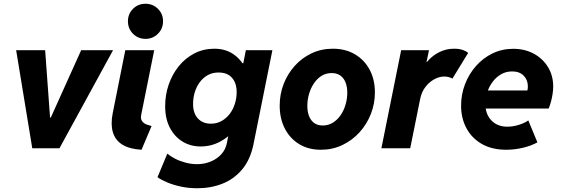

<svg xmlns="http://www.w3.org/2000/svg" viewBox="-20 -794 3003 1028"><path d="M152.8 0 66.4 -525.4H221.7L248 -164.6H252L414.6 -525.4H585.4L298.3 0Z M737.8 7.8Q672.4 3.9 634.5 -20Q596.7 -43.9 584.2 -86.4Q571.8 -128.9 583.5 -188L650.9 -525.4H805.7L735.8 -178.2Q731.9 -156.2 741.5 -144.3Q751 -132.3 765.9 -127Q780.8 -121.6 791.5 -119.1ZM759.3 -585.9Q719.2 -585.9 692.1 -613.3Q665 -640.6 665 -680.2Q665 -719.7 692.1 -746.8Q719.2 -773.9 759.3 -773.9Q798.3 -773.9 825.7 -746.8Q853 -719.7 853 -680.2Q853 -640.6 825.7 -613.3Q798.3 -585.9 759.3 -585.9Z M1036.6 213.9Q988.8 213.9 947.5 204.8Q906.2 195.8 874.3 182.1Q842.3 168.5 823.2 154.8L876 28.3Q892.6 43 918 55.9Q943.4 68.8 973.9 76.9Q1004.4 85 1035.2 85Q1073.7 85 1107.4 71.3Q1141.1 57.6 1164.6 32.2Q1188 6.8 1194.8 -28.3L1201.7 -64H1186.5L1216.3 -111.3L1276.4 -408.7L1249.5 -455.6H1282.7L1296.4 -525.4H1438.5L1337.4 -22.5Q1320.8 59.6 1277.6 111.8Q1234.4 164.1 1172.1 189Q1109.9 213.9 1036.6 213.9ZM1054.2 -9.8Q1000.5 -9.8 957.5 -35.9Q914.6 -62 889.4 -110.4Q864.3 -158.7 864.3 -225.1Q864.3 -286.1 883.3 -341.3Q902.3 -396.5 937.3 -439.7Q972.2 -482.9 1020.8 -508.1Q1069.3 -533.2 1127.9 -533.2Q1186 -533.2 1228.5 -504.6Q1271 -476.1 1294.4 -426.8Q1317.9 -377.4 1317.9 -315.4Q1317.9 -256.8 1297.6 -202.1Q1277.3 -147.5 1241.5 -104Q1205.6 -60.5 1157.7 -35.2Q1109.9 -9.8 1054.2 -9.8ZM1109.4 -131.8Q1141.1 -131.8 1166.5 -146.2Q1191.9 -160.6 1210 -184.3Q1228 -208 1237.5 -238.3Q1247.1 -268.6 1247.1 -300.8Q1247.1 -349.1 1222.2 -377.4Q1197.3 -405.8 1150.4 -405.8Q1118.2 -405.8 1093 -392.1Q1067.9 -378.4 1050 -354.5Q1032.2 -330.6 1022.9 -300.3Q1013.7 -270 1013.7 -237.3Q1013.7 -187.5 1039.6 -159.7Q1065.4 -131.8 1109.4 -131.8Z M1698.2 7.8Q1630.9 7.8 1581.3 -22.7Q1531.7 -53.2 1504.6 -106.4Q1477.5 -159.7 1477.5 -228.5Q1477.5 -289.1 1498.5 -343.8Q1519.5 -398.4 1557.9 -441.2Q1596.2 -483.9 1648.2 -508.5Q1700.2 -533.2 1762.2 -533.2Q1830.1 -533.2 1880.9 -502.9Q1931.6 -472.7 1959.5 -420.2Q1987.3 -367.7 1987.3 -299.3Q1987.3 -238.8 1965.6 -183.6Q1943.8 -128.4 1904.8 -85.4Q1865.7 -42.5 1813 -17.3Q1760.3 7.8 1698.2 7.8ZM1708 -122.1Q1738.8 -122.1 1763.2 -137.7Q1787.6 -153.3 1804.7 -178.7Q1821.8 -204.1 1830.6 -235.4Q1839.4 -266.6 1839.4 -297.9Q1839.4 -329.6 1829.8 -353.3Q1820.3 -377 1801.8 -389.9Q1783.2 -402.8 1755.9 -402.8Q1725.1 -402.8 1700.9 -387.5Q1676.8 -372.1 1659.9 -346.4Q1643.1 -320.8 1634.3 -289.8Q1625.5 -258.8 1625.5 -227.5Q1625.5 -195.3 1635 -171.6Q1644.5 -147.9 1662.8 -135Q1681.2 -122.1 1708 -122.1Z M2022 0 2127.9 -525.4H2276.9L2263.7 -461.9H2275.9L2242.7 -424.3Q2252.4 -448.2 2276.1 -473.6Q2299.8 -499 2334.7 -516.1Q2369.6 -533.2 2412.1 -533.2Q2439.9 -533.2 2459.5 -525.9Q2479 -518.6 2486.3 -510.3L2402.3 -373Q2395.5 -377.9 2383.1 -381.1Q2370.6 -384.3 2358.4 -384.3Q2333 -384.3 2306.2 -370.1Q2279.3 -356 2258.3 -329.1Q2237.3 -302.2 2229.5 -263.7L2176.3 0Z M2691.4 7.8Q2613.8 7.8 2559.8 -23.2Q2505.9 -54.2 2477.3 -107.7Q2448.7 -161.1 2448.7 -228Q2448.7 -288.1 2469.7 -343Q2490.7 -397.9 2528.6 -440.7Q2566.4 -483.4 2617.2 -508.1Q2668 -532.7 2728 -532.7Q2789.1 -532.7 2837.4 -506.8Q2885.7 -481 2913.8 -435.3Q2941.9 -389.6 2941.9 -330.6Q2941.9 -311.5 2938.5 -289.6Q2935.1 -267.6 2929.4 -247.3Q2923.8 -227.1 2917.5 -212.9H2557.1L2575.7 -309.6H2803.7Q2805.2 -315.4 2805.7 -321.3Q2806.2 -327.1 2806.2 -332Q2806.2 -366.2 2783.9 -388.9Q2761.7 -411.6 2722.2 -411.6Q2689.5 -411.6 2663.1 -396.5Q2636.7 -381.3 2617.9 -356.2Q2599.1 -331.1 2588.9 -300.3Q2578.6 -269.5 2578.6 -238.8Q2578.6 -183.1 2610.8 -149.4Q2643.1 -115.7 2696.3 -115.7Q2727.5 -115.7 2759.5 -126Q2791.5 -136.2 2808.6 -149.4L2857.4 -31.7Q2821.3 -12.2 2777.1 -2.2Q2732.9 7.8 2691.4 7.8Z"/></svg>

Font: Reddit Sans ExtraBold
Style: Italic
Weight: 800
Italic angle: -11.25°
Designer: Stephen Hutchings
Version: Version 1.013